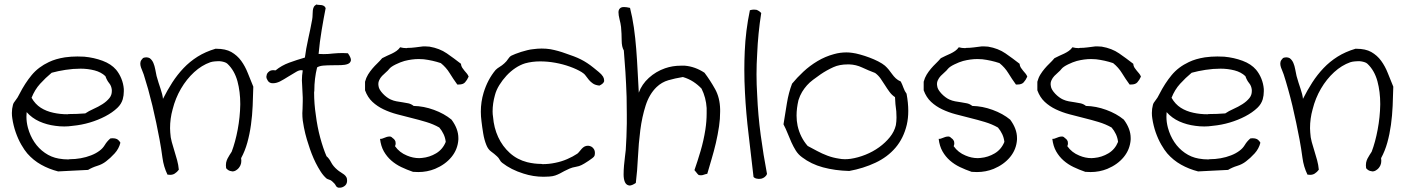

<svg xmlns="http://www.w3.org/2000/svg" viewBox="-20 -744 6422 876"><path d="M529.3 -92.8Q522.5 -65.4 502.9 -43.9Q483.4 -22.5 463.9 -7.8Q446.3 5.9 423.8 12.7Q401.4 19.5 381.8 31.2Q344.7 33.2 311.5 34.7Q278.3 36.1 245.1 38.1Q203.1 27.3 167.5 7.3Q131.8 -12.7 104.5 -43.9Q91.8 -58.6 77.1 -84Q62.5 -109.4 51.8 -140.1Q41 -170.9 36.1 -204.1Q34.2 -215.8 34.2 -228.5Q34.2 -248 39.1 -265.6Q41 -274.4 50.8 -286.1Q60.5 -297.9 68.4 -314.5Q93.8 -364.3 124.5 -401.4Q155.3 -438.5 203.1 -460.9Q233.4 -475.6 276.4 -482.4Q304.7 -486.3 333 -486.3Q348.6 -486.3 364.3 -485.4Q408.2 -481.4 447.8 -466.8Q487.3 -452.1 509.8 -425.8Q524.4 -408.2 533.7 -385.3Q543 -362.3 544.9 -337.9V-327.1Q544.9 -308.6 540 -291Q533.2 -268.6 515.6 -252Q493.2 -230.5 460.4 -213.4Q427.7 -196.3 390.1 -185.1Q352.5 -173.8 311.5 -169.9Q292 -167 273.4 -167Q252 -167 232.4 -169.9Q193.4 -174.8 159.7 -189.9Q126 -205.1 101.6 -232.4Q100.6 -221.7 100.6 -211.9Q100.6 -186.5 107.4 -161.1Q117.2 -125 136.7 -95.7Q156.2 -66.4 185.1 -46.4Q213.9 -26.4 248 -20.5Q268.6 -16.6 292 -16.6Q294.9 -16.6 297.9 -17.6Q323.2 -17.6 348.1 -22Q373 -26.4 395.5 -35.2Q418 -43.9 434.6 -56.6Q449.2 -67.4 458.5 -83Q467.8 -98.6 483.4 -112.3Q488.3 -113.3 493.2 -113.3Q505.9 -113.3 513.7 -109.4Q523.4 -103.5 529.3 -92.8ZM490.2 -334Q488.3 -352.5 478 -364.7Q467.8 -377 460.9 -396.5Q441.4 -415 411.1 -422.9Q380.9 -430.7 347.7 -430.7Q313.5 -430.7 278.8 -425.3Q244.1 -419.9 215.8 -412.1Q187.5 -388.7 163.1 -361.8Q138.7 -335 124 -297.9Q140.6 -268.6 166 -252.4Q191.4 -236.3 223.6 -229.5Q253.9 -222.7 288.1 -222.7Q290 -222.7 293 -223.6Q330.1 -223.6 369.1 -226.6Q384.8 -237.3 406.7 -247.1Q428.7 -256.8 447.8 -269Q466.8 -281.2 479.5 -296.9Q490.2 -310.5 490.2 -328.1Z M1135.7 -348.6Q1134.8 -305.7 1132.8 -261.2Q1130.9 -216.8 1125 -174.3Q1119.1 -131.8 1108.4 -93.3Q1097.7 -54.7 1080.1 -22.5Q1081.1 -16.6 1081.1 -10.7Q1081.1 1 1077.1 9.8Q1070.3 24.4 1059.6 31.2Q1050.8 38.1 1040 38.1Q1038.1 38.1 1036.1 37.1Q1022.5 36.1 1011.7 23.4Q1010.7 15.6 1010.7 9.8Q1010.7 3.9 1011.7 -2Q1013.7 -11.7 1018.1 -20.5Q1022.5 -29.3 1027.3 -36.6Q1032.2 -43.9 1037.1 -51.8Q1053.7 -95.7 1064.5 -152.8Q1075.2 -210 1076.2 -266.6V-270.5Q1076.2 -325.2 1063.5 -373Q1049.8 -422.9 1017.6 -453.1Q1012.7 -458 1002.9 -460.9Q993.2 -463.9 982.4 -464.8H974.6Q966.8 -464.8 960 -463.9Q948.2 -462.9 939.5 -460Q900.4 -446.3 865.7 -414.6Q831.1 -382.8 805.7 -339.4Q780.3 -295.9 767.6 -245.1Q755.9 -203.1 755.9 -159.2Q755.9 -149.4 756.8 -139.6Q757.8 -117.2 763.7 -96.2Q769.5 -75.2 775.9 -54.7Q782.2 -34.2 788.1 -13.2Q793.9 7.8 795.9 30.3Q788.1 41 777.3 47.9Q768.6 53.7 755.9 53.7Q750 53.7 744.1 52.7Q726.6 16.6 721.2 -24.4Q715.8 -65.4 708 -107.4Q701.2 -143.6 692.9 -183.6Q684.6 -223.6 675.3 -262.2Q666 -300.8 655.8 -337.4Q645.5 -374 635.7 -404.3Q631.8 -416 627.4 -425.8Q623 -435.5 621.1 -444.3Q620.1 -449.2 620.1 -453.1Q620.1 -457 621.1 -461.9Q623 -469.7 632.8 -479.5Q640.6 -482.4 647.5 -482.4Q656.2 -482.4 663.1 -478.5Q673.8 -470.7 679.7 -457Q685.5 -443.4 688.5 -426.8Q691.4 -410.2 694.3 -397.5Q703.1 -366.2 712.4 -339.4Q721.7 -312.5 723.6 -293Q743.2 -332 766.1 -367.7Q789.1 -403.3 817.4 -433.1Q845.7 -462.9 881.3 -485.4Q917 -507.8 962.9 -521.5H967.8Q1008.8 -521.5 1035.2 -506.8Q1062.5 -491.2 1080.6 -466.3Q1098.6 -441.4 1110.8 -410.2Q1123 -378.9 1135.7 -348.6Z M1567.4 -501Q1581.1 -481.4 1581.1 -470.7V-468.8Q1579.1 -457 1566.9 -452.1Q1554.7 -447.3 1535.6 -446.8Q1516.6 -446.3 1496.1 -446.3Q1474.6 -446.3 1456.1 -444.8Q1437.5 -443.4 1426.8 -436.5Q1414.1 -385.7 1414.1 -330.1Q1413.1 -326.2 1413.1 -322.3Q1413.1 -270.5 1420.9 -219.7Q1427.7 -165 1440.9 -116.2Q1454.1 -67.4 1469.7 -31.2Q1481.4 -21.5 1490.7 -3.4Q1500 14.6 1518.6 30.3Q1526.4 37.1 1534.7 42Q1543 46.9 1549.8 52.2Q1556.6 57.6 1560.5 64.5Q1563.5 70.3 1563.5 78.1V83Q1562.5 97.7 1550.8 105.5Q1541 112.3 1530.3 112.3H1524.4Q1515.6 110.4 1511.7 102.1Q1507.8 93.8 1495.1 83Q1490.2 78.1 1481.9 75.7Q1473.6 73.2 1469.7 70.3Q1455.1 57.6 1442.9 38.6Q1430.7 19.5 1420.4 -1Q1410.2 -21.5 1401.9 -43Q1393.6 -64.5 1387.7 -84Q1379.9 -106.4 1373 -133.8Q1366.2 -161.1 1361.3 -194.3Q1359.4 -210.9 1359.4 -227.5Q1359.4 -238.3 1360.4 -248Q1361.3 -264.6 1361.3 -282.2V-298.8Q1360.4 -326.2 1358.4 -358.4Q1357.4 -367.2 1357.4 -377Q1357.4 -399.4 1361.3 -422.9Q1358.4 -423.8 1354.5 -423.8Q1343.8 -423.8 1331.1 -416Q1313.5 -406.2 1294.4 -394Q1275.4 -381.8 1256.8 -372.1Q1240.2 -364.3 1226.6 -364.3H1220.7Q1207 -366.2 1201.2 -377Q1195.3 -385.7 1195.3 -394.5Q1195.3 -396.5 1196.3 -399.4Q1197.3 -410.2 1208 -418Q1214.8 -423.8 1227.5 -423.8Q1232.4 -423.8 1237.3 -422.9Q1264.6 -445.3 1299.3 -458Q1334 -470.7 1371.1 -481.4Q1376 -520.5 1386.2 -566.4Q1396.5 -612.3 1404.3 -655.3Q1406.2 -666 1406.2 -676.8Q1406.2 -686.5 1407.2 -695.8Q1408.2 -705.1 1411.6 -711.9Q1415 -718.8 1423.8 -723.6Q1428.7 -721.7 1435.5 -721.7Q1441.4 -721.7 1447.3 -720.7Q1453.1 -719.7 1458 -716.8Q1462.9 -713.9 1465.8 -707Q1457 -663.1 1447.8 -607.9Q1438.5 -552.7 1433.6 -498Q1445.3 -497.1 1457 -497.1Q1477.5 -497.1 1501 -500Q1523.4 -502 1543.9 -502Q1555.7 -502 1567.4 -501Z M2118.2 -394.5Q2111.3 -378.9 2101.6 -368.2Q2092.8 -358.4 2073.2 -358.4H2066.4Q2047.9 -383.8 2031.7 -410.2Q2015.6 -436.5 1991.2 -456.1Q1953.1 -468.8 1913.1 -473.6Q1902.3 -474.6 1890.6 -474.6Q1859.4 -474.6 1825.2 -465.8Q1807.6 -460.9 1785.6 -450.2Q1763.7 -439.5 1755.9 -429.7Q1750 -421.9 1740.7 -414.1Q1731.4 -406.2 1723.1 -397.5Q1714.8 -388.7 1710 -377.9Q1706.1 -370.1 1706.1 -360.4Q1706.1 -356.4 1707 -351.6Q1708 -342.8 1713.4 -334Q1718.8 -325.2 1727.1 -316.4Q1735.4 -307.6 1744.6 -300.8Q1753.9 -293.9 1762.7 -290Q1775.4 -284.2 1789.1 -281.7Q1802.7 -279.3 1816.4 -277.3Q1830.1 -275.4 1843.3 -272.5Q1856.4 -269.5 1867.2 -260.7Q1913.1 -259.8 1960 -242.7Q2006.8 -225.6 2040 -198.2Q2071.3 -156.2 2071.3 -114.3V-107.4Q2068.4 -62.5 2040 -27.8Q2011.7 6.8 1964.8 26.4Q1928.7 41 1888.7 41Q1877 41 1864.3 40Q1835.9 30.3 1810.5 18.1Q1785.2 5.9 1765.1 -11.7Q1745.1 -29.3 1731.4 -53.2Q1717.8 -77.1 1713.9 -110.4H1716.8Q1722.7 -110.4 1728.5 -113.3Q1736.3 -116.2 1744.1 -119.1Q1751 -121.1 1756.8 -121.1H1759.8Q1766.6 -120.1 1772.5 -113.3Q1780.3 -108.4 1784.2 -98.6Q1785.2 -93.8 1785.2 -89.8Q1785.2 -83 1782.2 -77.1Q1802.7 -47.9 1836.9 -34.2Q1864.3 -22.5 1892.6 -22.5Q1898.4 -22.5 1905.3 -23.4Q1939.5 -26.4 1969.7 -44.4Q2000 -62.5 2013.7 -96.7Q2011.7 -115.2 2003.9 -131.8Q1996.1 -148.4 1984.4 -162.1Q1957 -177.7 1924.3 -187.5Q1891.6 -197.3 1857.9 -205.6Q1824.2 -213.9 1791.5 -222.7Q1758.8 -231.4 1730 -245.1Q1701.2 -258.8 1679.2 -279.3Q1657.2 -299.8 1645.5 -332V-371.1Q1650.4 -389.6 1659.2 -403.8Q1668 -418 1678.7 -430.7Q1689.5 -443.4 1701.2 -454.6Q1712.9 -465.8 1723.6 -478.5Q1734.4 -484.4 1745.6 -489.3Q1756.8 -494.1 1768.1 -499.5Q1779.3 -504.9 1789.1 -511.7Q1798.8 -518.6 1805.7 -528.3Q1819.3 -524.4 1835 -524.4Q1836.9 -524.4 1838.9 -525.4Q1856.4 -525.4 1874.5 -527.8Q1892.6 -530.3 1909.2 -532.2H1922.9Q1931.6 -532.2 1939.5 -531.2Q1985.4 -523.4 2018.6 -500.5Q2051.8 -477.5 2083 -453.1Q2084 -442.4 2088.9 -435.1Q2093.8 -427.7 2099.1 -421.4Q2104.5 -415 2109.9 -408.7Q2115.2 -402.3 2118.2 -394.5Z M2714.8 -353.5Q2696.3 -355.5 2685.5 -362.8Q2674.8 -370.1 2667 -379.4Q2659.2 -388.7 2652.3 -398.4Q2645.5 -408.2 2633.8 -415Q2611.3 -428.7 2580.1 -439.9Q2548.8 -451.2 2514.2 -457.5Q2479.5 -463.9 2444.3 -463.9Q2408.2 -463.9 2376 -455.1Q2353.5 -448.2 2331.5 -433.6Q2309.6 -418.9 2291 -398.9Q2272.5 -378.9 2258.3 -356Q2244.1 -333 2238.3 -310.5Q2227.5 -272.5 2227.5 -235.4Q2227.5 -222.7 2229.5 -210.9Q2233.4 -161.1 2252.9 -118.7Q2272.5 -76.2 2306.2 -45.9Q2339.8 -15.6 2385.7 -3.9Q2418 3.9 2450.2 3.9Q2453.1 4.9 2455.1 4.9Q2484.4 4.9 2512.7 -1Q2542 -6.8 2567.9 -18.1Q2593.8 -29.3 2614.3 -43Q2619.1 -46.9 2624 -53.2Q2628.9 -59.6 2634.3 -65.4Q2639.6 -71.3 2646.5 -75.2Q2653.3 -79.1 2663.1 -79.1Q2679.7 -78.1 2688.5 -65.4Q2694.3 -57.6 2694.3 -45.9Q2694.3 -40 2692.4 -33.2Q2690.4 -28.3 2682.6 -22.5Q2674.8 -16.6 2665.5 -10.3Q2656.2 -3.9 2647 1.5Q2637.7 6.8 2633.8 8.8Q2623 14.6 2607.4 17.1Q2591.8 19.5 2578.1 25.4Q2564.5 31.2 2554.7 36.6Q2544.9 42 2534.7 47.4Q2524.4 52.7 2513.2 56.6Q2502 60.5 2486.3 61.5Q2473.6 62.5 2460 62.5Q2413.1 62.5 2368.2 47.9Q2311.5 30.3 2271.5 -1Q2264.6 -5.9 2259.8 -15.1Q2254.9 -24.4 2248 -30.3Q2234.4 -43 2220.7 -52.7Q2207 -62.5 2199.2 -82Q2189.5 -105.5 2184.6 -135.3Q2179.7 -165 2176.8 -190.4Q2173.8 -212.9 2173.8 -234.4Q2173.8 -279.3 2186.5 -321.3Q2205.1 -381.8 2241.2 -424.8Q2249 -432.6 2259.8 -439Q2270.5 -445.3 2281.2 -455.1Q2292 -464.8 2298.3 -475.1Q2304.7 -485.4 2313.5 -490.2Q2319.3 -493.2 2331.5 -498Q2343.8 -502.9 2357.9 -507.3Q2372.1 -511.7 2386.2 -515.1Q2400.4 -518.6 2411.1 -519.5Q2432.6 -522.5 2451.2 -522.5Q2472.7 -522.5 2491.2 -519.5Q2527.3 -512.7 2561.5 -500Q2582 -493.2 2598.6 -486.8Q2615.2 -480.5 2629.9 -473.1Q2644.5 -465.8 2658.7 -456.5Q2672.9 -447.3 2688.5 -434.6Q2699.2 -425.8 2711.9 -415.5Q2724.6 -405.3 2731.4 -394.5Q2736.3 -385.7 2736.3 -377.9V-373Q2733.4 -362.3 2714.8 -353.5Z M3265.6 -245.1V-234.4Q3265.6 -201.2 3260.7 -168Q3254.9 -128.9 3246.1 -91.3Q3237.3 -53.7 3226.6 -18.1Q3215.8 17.6 3207 48.8Q3197.3 50.8 3189.5 53.7Q3184.6 55.7 3177.7 55.7Q3173.8 55.7 3168 54.7Q3162.1 49.8 3157.7 43.5Q3153.3 37.1 3148.4 32.2Q3162.1 -6.8 3176.3 -54.7Q3190.4 -102.5 3198.2 -152.3Q3204.1 -190.4 3204.1 -227.5V-251Q3201.2 -298.8 3180.7 -339.8Q3164.1 -357.4 3143.1 -371.1Q3122.1 -384.8 3095.7 -392.6Q3059.6 -386.7 3029.3 -377.9Q2999 -369.1 2975.6 -346.7Q2942.4 -314.5 2925.8 -262.7Q2909.2 -210.9 2901.4 -150.4Q2893.6 -89.8 2890.6 -26.9Q2887.7 36.1 2880.9 90.8Q2863.3 102.5 2852.5 102.5Q2849.6 102.5 2847.7 101.6Q2835.9 98.6 2830.6 85.4Q2825.2 72.3 2825.2 51.8Q2825.2 32.2 2827.1 10.7Q2829.1 -10.7 2831.5 -29.8Q2834 -48.8 2835 -59.6Q2838.9 -118.2 2839.8 -180.7V-221.7Q2839.8 -261.7 2838.9 -301.8Q2836.9 -361.3 2833.5 -415.5Q2830.1 -469.7 2826.2 -513.7Q2816.4 -530.3 2816.4 -559.6Q2816.4 -588.9 2813.5 -621.1Q2811.5 -637.7 2806.6 -656.2Q2801.8 -674.8 2801.8 -688.5Q2801.8 -702.1 2812.5 -709Q2817.4 -711.9 2827.1 -711.9Q2837.9 -711.9 2854.5 -708Q2865.2 -666 2872.1 -618.2Q2878.9 -570.3 2882.8 -520Q2886.7 -469.7 2889.2 -419.4Q2891.6 -369.1 2894.5 -321.3Q2908.2 -359.4 2940.4 -388.7Q2972.7 -418 3014.6 -432.6Q3048.8 -444.3 3085.9 -444.3H3104.5Q3151.4 -440.4 3194.3 -412.1Q3220.7 -377 3242.7 -337.4Q3264.6 -297.9 3265.6 -245.1Z M3479.5 49.8Q3476.6 57.6 3469.2 63.5Q3461.9 69.3 3453.1 71.3Q3448.2 72.3 3442.4 72.3Q3438.5 72.3 3434.6 71.3Q3424.8 70.3 3418 63.5Q3407.2 -34.2 3395.5 -130.4Q3383.8 -226.6 3378.9 -321.3Q3376 -374 3376 -425.8Q3376 -467.8 3377.9 -509.8Q3381.8 -603.5 3401.4 -697.3Q3411.1 -700.2 3419.9 -700.2Q3425.8 -700.2 3431.6 -699.2Q3444.3 -694.3 3453.1 -684.6Q3438.5 -591.8 3434.6 -498Q3431.6 -451.2 3431.6 -404.3Q3431.6 -358.4 3434.6 -311.5Q3438.5 -218.8 3450.7 -127.9Q3462.9 -37.1 3479.5 49.8Z M4116.2 -316.4Q4124 -274.4 4124 -238.3Q4124 -204.1 4117.2 -174.8Q4102.5 -113.3 4065.9 -70.3Q4029.3 -27.3 3974.1 -1.5Q3918.9 24.4 3854.5 36.1Q3789.1 34.2 3734.9 19.5Q3680.7 4.9 3639.6 -26.4Q3622.1 -39.1 3610.8 -57.1Q3599.6 -75.2 3590.8 -94.7Q3582 -114.3 3573.7 -135.3Q3565.4 -156.2 3554.7 -176.8Q3562.5 -225.6 3570.3 -273.4Q3578.1 -321.3 3593.8 -362.3Q3616.2 -389.6 3645.5 -417Q3674.8 -444.3 3710 -465.3Q3745.1 -486.3 3785.2 -497.1Q3812.5 -504.9 3841.8 -504.9Q3854.5 -504.9 3868.2 -502.9Q3883.8 -501 3904.8 -495.1Q3925.8 -489.3 3946.8 -481.4Q3967.8 -473.6 3986.8 -463.9Q4005.9 -454.1 4017.6 -444.3Q4027.3 -435.5 4035.2 -425.8Q4043 -416 4050.3 -405.8Q4057.6 -395.5 4066.9 -386.7Q4076.2 -377.9 4089.8 -372.1Q4096.7 -358.4 4102.1 -343.3Q4107.4 -328.1 4116.2 -316.4ZM4067.4 -172.9Q4070.3 -190.4 4070.3 -208Q4070.3 -221.7 4069.3 -236.3Q4064.5 -269.5 4063.5 -300.8Q4048.8 -310.5 4038.1 -325.2Q4027.3 -339.8 4017.6 -355.5Q4007.8 -371.1 3997.6 -385.7Q3987.3 -400.4 3972.7 -411.1Q3941.4 -422.9 3913.6 -436Q3885.7 -449.2 3854.5 -450.2H3848.6Q3809.6 -450.2 3782.2 -437.5Q3752 -423.8 3724.6 -405.3Q3705.1 -391.6 3689.5 -379.9Q3673.8 -368.2 3661.6 -354.5Q3649.4 -340.8 3639.6 -324.7Q3629.9 -308.6 3623 -287.1Q3614.3 -250 3614.3 -216.8Q3614.3 -192.4 3619.1 -169.9Q3630.9 -117.2 3665 -78.1Q3685.5 -67.4 3708 -55.2Q3730.5 -43 3755.4 -33.7Q3780.3 -24.4 3806.6 -20.5Q3820.3 -17.6 3835 -17.6Q3847.7 -17.6 3861.3 -19.5Q3894.5 -24.4 3928.7 -38.1Q3962.9 -51.8 3991.2 -72.3Q4019.5 -92.8 4040 -118.2Q4060.5 -143.6 4067.4 -172.9Z M4667 -394.5Q4660.2 -378.9 4650.4 -368.2Q4641.6 -358.4 4622.1 -358.4H4615.2Q4596.7 -383.8 4580.6 -410.2Q4564.5 -436.5 4540 -456.1Q4502 -468.8 4461.9 -473.6Q4451.2 -474.6 4439.5 -474.6Q4408.2 -474.6 4374 -465.8Q4356.4 -460.9 4334.5 -450.2Q4312.5 -439.5 4304.7 -429.7Q4298.8 -421.9 4289.6 -414.1Q4280.3 -406.2 4272 -397.5Q4263.7 -388.7 4258.8 -377.9Q4254.9 -370.1 4254.9 -360.4Q4254.9 -356.4 4255.9 -351.6Q4256.8 -342.8 4262.2 -334Q4267.6 -325.2 4275.9 -316.4Q4284.2 -307.6 4293.5 -300.8Q4302.7 -293.9 4311.5 -290Q4324.2 -284.2 4337.9 -281.7Q4351.6 -279.3 4365.2 -277.3Q4378.9 -275.4 4392.1 -272.5Q4405.3 -269.5 4416 -260.7Q4461.9 -259.8 4508.8 -242.7Q4555.7 -225.6 4588.9 -198.2Q4620.1 -156.2 4620.1 -114.3V-107.4Q4617.2 -62.5 4588.9 -27.8Q4560.5 6.8 4513.7 26.4Q4477.5 41 4437.5 41Q4425.8 41 4413.1 40Q4384.8 30.3 4359.4 18.1Q4334 5.9 4314 -11.7Q4293.9 -29.3 4280.3 -53.2Q4266.6 -77.1 4262.7 -110.4H4265.6Q4271.5 -110.4 4277.3 -113.3Q4285.2 -116.2 4293 -119.1Q4299.8 -121.1 4305.7 -121.1H4308.6Q4315.4 -120.1 4321.3 -113.3Q4329.1 -108.4 4333 -98.6Q4334 -93.8 4334 -89.8Q4334 -83 4331.1 -77.1Q4351.6 -47.9 4385.7 -34.2Q4413.1 -22.5 4441.4 -22.5Q4447.3 -22.5 4454.1 -23.4Q4488.3 -26.4 4518.6 -44.4Q4548.8 -62.5 4562.5 -96.7Q4560.5 -115.2 4552.7 -131.8Q4544.9 -148.4 4533.2 -162.1Q4505.9 -177.7 4473.1 -187.5Q4440.4 -197.3 4406.7 -205.6Q4373 -213.9 4340.3 -222.7Q4307.6 -231.4 4278.8 -245.1Q4250 -258.8 4228 -279.3Q4206.1 -299.8 4194.3 -332V-371.1Q4199.2 -389.6 4208 -403.8Q4216.8 -418 4227.5 -430.7Q4238.3 -443.4 4250 -454.6Q4261.7 -465.8 4272.5 -478.5Q4283.2 -484.4 4294.4 -489.3Q4305.7 -494.1 4316.9 -499.5Q4328.1 -504.9 4337.9 -511.7Q4347.7 -518.6 4354.5 -528.3Q4368.2 -524.4 4383.8 -524.4Q4385.7 -524.4 4387.7 -525.4Q4405.3 -525.4 4423.3 -527.8Q4441.4 -530.3 4458 -532.2H4471.7Q4480.5 -532.2 4488.3 -531.2Q4534.2 -523.4 4567.4 -500.5Q4600.6 -477.5 4631.8 -453.1Q4632.8 -442.4 4637.7 -435.1Q4642.6 -427.7 4647.9 -421.4Q4653.3 -415 4658.7 -408.7Q4664.1 -402.3 4667 -394.5Z M5185.5 -394.5Q5178.7 -378.9 5168.9 -368.2Q5160.2 -358.4 5140.6 -358.4H5133.8Q5115.2 -383.8 5099.1 -410.2Q5083 -436.5 5058.6 -456.1Q5020.5 -468.8 4980.5 -473.6Q4969.7 -474.6 4958 -474.6Q4926.8 -474.6 4892.6 -465.8Q4875 -460.9 4853 -450.2Q4831.1 -439.5 4823.2 -429.7Q4817.4 -421.9 4808.1 -414.1Q4798.8 -406.2 4790.5 -397.5Q4782.2 -388.7 4777.3 -377.9Q4773.4 -370.1 4773.4 -360.4Q4773.4 -356.4 4774.4 -351.6Q4775.4 -342.8 4780.8 -334Q4786.1 -325.2 4794.4 -316.4Q4802.7 -307.6 4812 -300.8Q4821.3 -293.9 4830.1 -290Q4842.8 -284.2 4856.4 -281.7Q4870.1 -279.3 4883.8 -277.3Q4897.5 -275.4 4910.6 -272.5Q4923.8 -269.5 4934.6 -260.7Q4980.5 -259.8 5027.3 -242.7Q5074.2 -225.6 5107.4 -198.2Q5138.7 -156.2 5138.7 -114.3V-107.4Q5135.7 -62.5 5107.4 -27.8Q5079.1 6.8 5032.2 26.4Q4996.1 41 4956.1 41Q4944.3 41 4931.6 40Q4903.3 30.3 4877.9 18.1Q4852.5 5.9 4832.5 -11.7Q4812.5 -29.3 4798.8 -53.2Q4785.2 -77.1 4781.2 -110.4H4784.2Q4790 -110.4 4795.9 -113.3Q4803.7 -116.2 4811.5 -119.1Q4818.4 -121.1 4824.2 -121.1H4827.1Q4834 -120.1 4839.8 -113.3Q4847.7 -108.4 4851.6 -98.6Q4852.5 -93.8 4852.5 -89.8Q4852.5 -83 4849.6 -77.1Q4870.1 -47.9 4904.3 -34.2Q4931.6 -22.5 4960 -22.5Q4965.8 -22.5 4972.7 -23.4Q5006.8 -26.4 5037.1 -44.4Q5067.4 -62.5 5081.1 -96.7Q5079.1 -115.2 5071.3 -131.8Q5063.5 -148.4 5051.8 -162.1Q5024.4 -177.7 4991.7 -187.5Q4959 -197.3 4925.3 -205.6Q4891.6 -213.9 4858.9 -222.7Q4826.2 -231.4 4797.4 -245.1Q4768.6 -258.8 4746.6 -279.3Q4724.6 -299.8 4712.9 -332V-371.1Q4717.8 -389.6 4726.6 -403.8Q4735.4 -418 4746.1 -430.7Q4756.8 -443.4 4768.6 -454.6Q4780.3 -465.8 4791 -478.5Q4801.8 -484.4 4813 -489.3Q4824.2 -494.1 4835.4 -499.5Q4846.7 -504.9 4856.4 -511.7Q4866.2 -518.6 4873 -528.3Q4886.7 -524.4 4902.3 -524.4Q4904.3 -524.4 4906.2 -525.4Q4923.8 -525.4 4941.9 -527.8Q4960 -530.3 4976.6 -532.2H4990.2Q4999 -532.2 5006.8 -531.2Q5052.7 -523.4 5085.9 -500.5Q5119.1 -477.5 5150.4 -453.1Q5151.4 -442.4 5156.2 -435.1Q5161.1 -427.7 5166.5 -421.4Q5171.9 -415 5177.2 -408.7Q5182.6 -402.3 5185.5 -394.5Z M5730.5 -92.8Q5723.6 -65.4 5704.1 -43.9Q5684.6 -22.5 5665 -7.8Q5647.5 5.9 5625 12.7Q5602.5 19.5 5583 31.2Q5545.9 33.2 5512.7 34.7Q5479.5 36.1 5446.3 38.1Q5404.3 27.3 5368.7 7.3Q5333 -12.7 5305.7 -43.9Q5293 -58.6 5278.3 -84Q5263.7 -109.4 5252.9 -140.1Q5242.2 -170.9 5237.3 -204.1Q5235.4 -215.8 5235.4 -228.5Q5235.4 -248 5240.2 -265.6Q5242.2 -274.4 5252 -286.1Q5261.7 -297.9 5269.5 -314.5Q5294.9 -364.3 5325.7 -401.4Q5356.4 -438.5 5404.3 -460.9Q5434.6 -475.6 5477.5 -482.4Q5505.9 -486.3 5534.2 -486.3Q5549.8 -486.3 5565.4 -485.4Q5609.4 -481.4 5648.9 -466.8Q5688.5 -452.1 5710.9 -425.8Q5725.6 -408.2 5734.9 -385.3Q5744.1 -362.3 5746.1 -337.9V-327.1Q5746.1 -308.6 5741.2 -291Q5734.4 -268.6 5716.8 -252Q5694.3 -230.5 5661.6 -213.4Q5628.9 -196.3 5591.3 -185.1Q5553.7 -173.8 5512.7 -169.9Q5493.2 -167 5474.6 -167Q5453.1 -167 5433.6 -169.9Q5394.5 -174.8 5360.8 -189.9Q5327.1 -205.1 5302.7 -232.4Q5301.8 -221.7 5301.8 -211.9Q5301.8 -186.5 5308.6 -161.1Q5318.4 -125 5337.9 -95.7Q5357.4 -66.4 5386.2 -46.4Q5415 -26.4 5449.2 -20.5Q5469.7 -16.6 5493.2 -16.6Q5496.1 -16.6 5499 -17.6Q5524.4 -17.6 5549.3 -22Q5574.2 -26.4 5596.7 -35.2Q5619.1 -43.9 5635.7 -56.6Q5650.4 -67.4 5659.7 -83Q5668.9 -98.6 5684.6 -112.3Q5689.5 -113.3 5694.3 -113.3Q5707 -113.3 5714.8 -109.4Q5724.6 -103.5 5730.5 -92.8ZM5691.4 -334Q5689.5 -352.5 5679.2 -364.7Q5668.9 -377 5662.1 -396.5Q5642.6 -415 5612.3 -422.9Q5582 -430.7 5548.8 -430.7Q5514.6 -430.7 5480 -425.3Q5445.3 -419.9 5417 -412.1Q5388.7 -388.7 5364.3 -361.8Q5339.8 -335 5325.2 -297.9Q5341.8 -268.6 5367.2 -252.4Q5392.6 -236.3 5424.8 -229.5Q5455.1 -222.7 5489.3 -222.7Q5491.2 -222.7 5494.1 -223.6Q5531.2 -223.6 5570.3 -226.6Q5585.9 -237.3 5607.9 -247.1Q5629.9 -256.8 5648.9 -269Q5668 -281.2 5680.7 -296.9Q5691.4 -310.5 5691.4 -328.1Z M6336.9 -348.6Q6335.9 -305.7 6334 -261.2Q6332 -216.8 6326.2 -174.3Q6320.3 -131.8 6309.6 -93.3Q6298.8 -54.7 6281.2 -22.5Q6282.2 -16.6 6282.2 -10.7Q6282.2 1 6278.3 9.8Q6271.5 24.4 6260.7 31.2Q6252 38.1 6241.2 38.1Q6239.3 38.1 6237.3 37.1Q6223.6 36.1 6212.9 23.4Q6211.9 15.6 6211.9 9.8Q6211.9 3.9 6212.9 -2Q6214.8 -11.7 6219.2 -20.5Q6223.6 -29.3 6228.5 -36.6Q6233.4 -43.9 6238.3 -51.8Q6254.9 -95.7 6265.6 -152.8Q6276.4 -210 6277.3 -266.6V-270.5Q6277.3 -325.2 6264.6 -373Q6251 -422.9 6218.8 -453.1Q6213.9 -458 6204.1 -460.9Q6194.3 -463.9 6183.6 -464.8H6175.8Q6168 -464.8 6161.1 -463.9Q6149.4 -462.9 6140.6 -460Q6101.6 -446.3 6066.9 -414.6Q6032.2 -382.8 6006.8 -339.4Q5981.4 -295.9 5968.8 -245.1Q5957 -203.1 5957 -159.2Q5957 -149.4 5958 -139.6Q5959 -117.2 5964.8 -96.2Q5970.7 -75.2 5977.1 -54.7Q5983.4 -34.2 5989.3 -13.2Q5995.1 7.8 5997.1 30.3Q5989.3 41 5978.5 47.9Q5969.7 53.7 5957 53.7Q5951.2 53.7 5945.3 52.7Q5927.7 16.6 5922.4 -24.4Q5917 -65.4 5909.2 -107.4Q5902.3 -143.6 5894 -183.6Q5885.7 -223.6 5876.5 -262.2Q5867.2 -300.8 5856.9 -337.4Q5846.7 -374 5836.9 -404.3Q5833 -416 5828.6 -425.8Q5824.2 -435.5 5822.3 -444.3Q5821.3 -449.2 5821.3 -453.1Q5821.3 -457 5822.3 -461.9Q5824.2 -469.7 5834 -479.5Q5841.8 -482.4 5848.6 -482.4Q5857.4 -482.4 5864.3 -478.5Q5875 -470.7 5880.9 -457Q5886.7 -443.4 5889.6 -426.8Q5892.6 -410.2 5895.5 -397.5Q5904.3 -366.2 5913.6 -339.4Q5922.9 -312.5 5924.8 -293Q5944.3 -332 5967.3 -367.7Q5990.2 -403.3 6018.6 -433.1Q6046.9 -462.9 6082.5 -485.4Q6118.2 -507.8 6164.1 -521.5H6168.9Q6210 -521.5 6236.3 -506.8Q6263.7 -491.2 6281.7 -466.3Q6299.8 -441.4 6312 -410.2Q6324.2 -378.9 6336.9 -348.6Z"/></svg>

Font: Crafty Girls
Style: Regular
Weight: 400
Designer: Crystal Kluge
Foundry: Font Diner, Inc DBA Tart Workshop
Version: Version 1.000